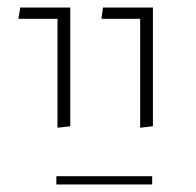

<svg xmlns="http://www.w3.org/2000/svg" viewBox="-20 -580 521 511"><path d="M133 -530H29L34 -560H167V-244L133 -240ZM353 -530H250L254 -560H387V-244L353 -240ZM130 -111H385V-89H130Z"/></svg>

Font: FiraGO UltraLight
Style: Regular
Weight: 200
Designer: bBox Type
Foundry: bBox Type GmbH
Version: Version 1.001